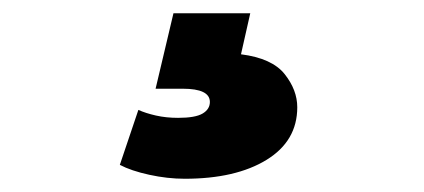

<svg xmlns="http://www.w3.org/2000/svg" viewBox="-20 -30 640 290"><path d="M259 240Q233 240 205.5 234Q178 228 161 219L189 136Q200 141 215.5 144.5Q231 148 249 148Q275 148 286 141.5Q297 135 297 124Q297 104 256 104H215L242 -10H358L344 52Q391 58 410 82Q429 106 429 132Q429 183 382.5 211.5Q336 240 259 240Z"/></svg>

Font: Montserrat-Alt1 Black
Style: Regular
Weight: 900
Designer: Differentunic
Foundry: Differentunic
Version: Version 7.222